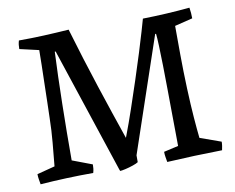

<svg xmlns="http://www.w3.org/2000/svg" viewBox="-74 -748 1049 857"><g transform="rotate(-10 450.5 -320.0)"><path d="M44 9Q42 -3 40 -14.5Q38 -26 38 -38L119 -59Q124 -111 129 -165Q134 -219 135 -274Q136 -305 137 -346.5Q138 -388 139 -432Q140 -476 141 -515.5Q142 -555 142 -582L55 -602Q55 -612 56 -621Q57 -630 60 -640Q118 -640 173.5 -642.5Q229 -645 287 -649Q329 -507 372 -376Q415 -245 455 -129L458 -137Q478 -189 499 -251Q520 -313 540.5 -375Q561 -437 578 -492Q595 -547 606.5 -586Q618 -625 622 -640Q675 -641 729 -644Q783 -647 835 -652Q837 -640 838 -627.5Q839 -615 839 -603L758 -583Q758 -529 758.5 -452.5Q759 -376 762 -299Q765 -222 769.5 -165Q774 -108 778 -72L873 -38Q873 -28 871.5 -19Q870 -10 868 0Q742 2 618 9Q616 -3 614 -14.5Q612 -26 612 -38L678 -53Q678 -71 677.5 -111Q677 -151 676.5 -203Q676 -255 675.5 -311Q675 -367 674 -418.5Q673 -470 671.5 -508.5Q670 -547 668 -563H664L488 -44V-13Q481 -8 463.5 -2Q446 4 428.5 8Q411 12 404 12L401 4L213 -563H209Q204 -457 201.5 -328Q199 -199 199 -72L289 -38Q289 -28 288 -19Q287 -10 284 0Q164 0 44 9Z"/></g></svg>

Font: Labrada
Style: Regular
Weight: 400
Designer: Mercedes Jáuregui
Foundry: Omnibus-Type Team
Version: Version 1.000; ttfautohint (v1.8.4.7-5d5b)